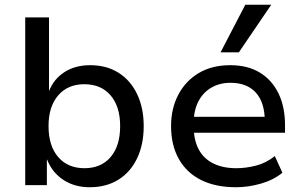

<svg xmlns="http://www.w3.org/2000/svg" viewBox="-20 -778 1273 807"><path d="M357 9Q294 9 247 -21.5Q200 -52 178 -107H177V0H86V-705H186V-395Q206 -446 251 -475Q296 -504 359 -504Q428 -504 478.5 -472Q529 -440 556.5 -382Q584 -324 584 -248Q584 -171 556.5 -113Q529 -55 478 -23Q427 9 357 9ZM335 -71Q405 -71 445 -118Q485 -165 485 -248Q485 -330 445 -377Q405 -424 334 -424Q265 -424 224.5 -377Q184 -330 184 -248Q184 -165 224.5 -118Q265 -71 335 -71Z M972 9Q886 9 825 -21.5Q764 -52 731.5 -110Q699 -168 699 -248Q699 -322 729.5 -380Q760 -438 815.5 -471Q871 -504 948 -504Q1021 -504 1072 -473Q1123 -442 1150.5 -385.5Q1178 -329 1178 -251V-220H775V-287H1111L1093 -268Q1093 -347 1055.5 -388.5Q1018 -430 949 -430Q903 -430 868 -409.5Q833 -389 813.5 -351Q794 -313 794 -260V-249Q794 -190 815 -150.5Q836 -111 876.5 -91Q917 -71 973 -71Q1014 -71 1056.5 -82Q1099 -93 1135 -122L1167 -52Q1129 -21 1076 -6Q1023 9 972 9ZM907 -558 1011 -758H1120L984 -558Z"/></svg>

Font: Nunito Sans 12pt ExtraLight 8pt Medium
Style: Regular
Weight: 500
Version: Version 3.101;gftools[0.9.27]